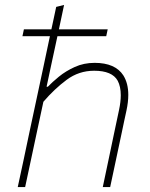

<svg xmlns="http://www.w3.org/2000/svg" viewBox="-20 -759 609 779"><path d="M52 0Q64 -56.5 75.5 -109Q86.5 -161 99 -220.5L157.5 -494Q164 -524.5 170.2 -554Q176.5 -583.5 182.5 -612H71L77 -640H188.5Q193.5 -663.5 198.5 -686.5Q203.5 -709 208 -731L240 -739Q229 -688.5 219 -640H417L411 -612H213Q200.5 -555.5 187.5 -494L169 -407H174Q191 -425 218.8 -447.8Q246.5 -470.5 283.2 -487.2Q320 -504 364 -504Q447.5 -504 480.5 -453Q500.5 -421 500.5 -374Q500.5 -345 493 -310Q488.5 -289.5 484.2 -269.5Q480 -249.5 474 -221Q461 -159.5 450 -108Q439 -56.5 427 0H397Q409 -57 420 -109Q431 -160.5 443.5 -221L463 -313Q470 -346 470 -372.5Q470 -408 457.5 -431.5Q435 -472 362 -472Q300 -472 250.5 -435.2Q201 -398.5 156 -346L129 -220Q116.5 -160.5 105.2 -108.5Q94 -56.5 82 0Z"/></svg>

Font: Heraclito Thin
Style: Italic
Weight: 100
Italic angle: -12°
Designer: Kostas Bartsokas (font) & Cristiano Sobral (main changes)
Foundry: Kostas Bartsokas (font) & Cristiano Sobral (main changes)
Version: Version 1.00;July 8, 2020;FontCreator 13.0.0.2655 64-bit